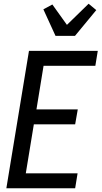

<svg xmlns="http://www.w3.org/2000/svg" viewBox="-20 -1007 543 1027"><path d="M14 0 135 -735H503L490 -655H213L175 -422H396L382 -342H161L118 -80H395L382 0ZM277 -815 212 -957 260 -983 338 -874 454 -987 495 -953 381 -815Z"/></svg>

Font: Iosevka Curly Medium
Style: Italic
Weight: 500
Italic angle: -9°
Monospace: yes
Designer: Belleve Invis
Foundry: Belleve Invis
Version: Version 22.1.2; ttfautohint (v1.8.4)